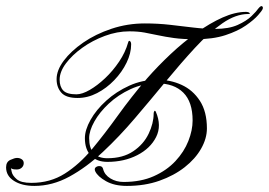

<svg xmlns="http://www.w3.org/2000/svg" viewBox="-90 -611 884 631"><path d="M719 -572Q726 -572 730 -568.5Q734 -565 726 -565Q685 -565 641 -534.5Q597 -504 550.5 -453.5Q504 -403 454.5 -343Q405 -283 353.5 -222.5Q302 -162 248 -111.5Q194 -61 138 -30.5Q82 0 23 0Q-18 0 -44 -16.5Q-70 -33 -70 -61Q-70 -79 -56 -85.5Q-42 -92 -34 -92Q-25 -92 -18.5 -87.5Q-12 -83 -12 -75Q-12 -66 -18.5 -60Q-25 -54 -35 -54Q-46 -54 -50 -56Q-54 -58 -54 -58Q-54 -58 -51.5 -46Q-49 -34 -35 -22Q-21 -10 13 -10Q75 -10 123 -40.5Q171 -71 212.5 -121Q254 -171 297.5 -231.5Q341 -292 393 -353Q429 -394 470.5 -433Q512 -472 556 -503.5Q600 -535 641.5 -553.5Q683 -572 719 -572ZM427 -349Q470 -349 507 -332Q544 -315 567 -279.5Q590 -244 590 -189Q590 -156 571 -122.5Q552 -89 517 -61.5Q482 -34 434 -17Q386 0 327 0Q286 0 258.5 -15.5Q231 -31 223 -48Q219 -57 225 -61.5Q231 -66 239 -65Q247 -64 249 -55Q254 -36 273 -24.5Q292 -13 316 -13Q373 -13 415.5 -32Q458 -51 486.5 -81.5Q515 -112 529 -147.5Q543 -183 543 -215Q543 -276 512.5 -306.5Q482 -337 427 -337Q380 -337 339 -318Q298 -299 267.5 -270.5Q237 -242 220 -211.5Q203 -181 203 -157Q203 -91 263 -91Q314 -91 348 -114Q382 -137 398.5 -171.5Q415 -206 415 -238Q415 -242 417 -245.5Q419 -249 422 -244Q442 -198 423 -160.5Q404 -123 361 -101Q318 -79 263 -79Q228 -79 208.5 -99.5Q189 -120 189 -157Q189 -184 207.5 -217Q226 -250 259 -280Q292 -310 335 -329.5Q378 -349 427 -349ZM165 -289Q127 -289 111.5 -306.5Q96 -324 96 -351Q96 -380 119.5 -411.5Q143 -443 183.5 -471Q224 -499 276.5 -516.5Q329 -534 386 -534Q429 -534 468.5 -529.5Q508 -525 545 -520.5Q582 -516 617 -516Q662 -516 691 -529Q720 -542 736.5 -558Q753 -574 759 -583Q768 -594 772 -590Q776 -586 772 -579Q771 -576 758 -561Q745 -546 718.5 -527.5Q692 -509 651 -495.5Q610 -482 552 -482Q511 -482 482 -486Q453 -490 430 -495Q407 -500 385 -504Q363 -508 335 -508Q295 -508 254.5 -493Q214 -478 180.5 -454Q147 -430 126.5 -402.5Q106 -375 106 -349Q106 -326 118 -313.5Q130 -301 161 -301Q180 -301 205 -315.5Q230 -330 255.5 -354Q281 -378 301.5 -408.5Q322 -439 331 -471Q333 -479 337 -476Q341 -473 341 -465Q341 -436 326 -405Q311 -374 285.5 -347.5Q260 -321 229 -305Q198 -289 165 -289Z"/></svg>

Font: Kapakana
Style: Regular
Weight: 400
Designer: Kousuke Nagai
Version: Version 1.002